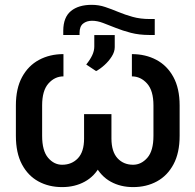

<svg xmlns="http://www.w3.org/2000/svg" viewBox="-20 -757 800 787"><path d="M520.6 -443.9V-535.2Q576.7 -535.2 620.9 -511.7Q665.1 -488.3 690.7 -441.4Q716.3 -394.5 716.3 -324.9V-200.3Q716.3 -130.3 691.2 -83.6Q666.2 -36.9 623.2 -13.5Q580.3 9.9 525.6 9.9Q474.1 9.9 433.9 -12.3Q393.8 -34.4 370.6 -78.7Q347.3 -122.9 347.3 -188.6V-289.1H436.8V-188.6Q437.1 -135.3 461.6 -108.5Q486.2 -81.7 525.6 -81.7Q558.9 -81.7 584 -110.3Q609 -138.8 609 -200.3V-324.9Q609 -385.7 582.7 -414.8Q556.5 -443.9 520.6 -443.9ZM240.1 -535.2V-443.9Q204.5 -443.9 178.6 -414.8Q152.7 -385.7 152.7 -324.9V-200.3Q152.7 -139.2 177 -110.4Q201.3 -81.7 234.7 -81.7Q274.1 -81.7 299.4 -108.3Q324.6 -134.9 324.6 -188.6V-289.1H414.4V-188.6Q414.4 -122.9 391.2 -78.7Q367.9 -34.4 327.2 -12.3Q286.6 9.9 234.7 9.9Q180 9.9 137.3 -13.5Q94.5 -36.9 69.8 -83.6Q45.1 -130.3 45.1 -200.3V-324.9Q45.1 -394.5 70.5 -441.2Q95.9 -487.9 139.9 -511.5Q183.9 -535.2 240.1 -535.2ZM373.9 -465.6 333.5 -492.5Q349.8 -512.8 358.1 -530.7Q366.5 -548.7 366.5 -566.4V-613.3H450.3V-563.6Q450.3 -544.7 438 -525.4Q425.8 -506 408 -490.1Q390.3 -474.1 373.9 -465.6ZM594.5 -679H614.3V-613.6H593Q550.4 -613.6 516.3 -622.5Q482.2 -631.4 454 -642.8Q425.8 -654.1 402.2 -663Q378.6 -671.9 357.2 -671.9Q335.2 -671.9 320.7 -660.3Q306.1 -648.8 306.1 -622.2V-613.6H239.3V-631.7Q239.7 -686.4 270.8 -711.8Q301.8 -737.2 355.8 -737.2Q384.9 -737.2 411.2 -728.3Q437.5 -719.5 464.8 -708.1Q492.2 -696.7 523.6 -687.9Q555 -679 594.5 -679Z"/></svg>

Font: InterMG Medium
Style: Regular
Weight: 500
Designer: Rasmus Andersson
Foundry: rsms
Version: Version 3.019;December 26, 2023;FontCreator 15.0.0.2955 64-b